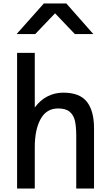

<svg xmlns="http://www.w3.org/2000/svg" viewBox="-20 -1098 640 1118"><path d="M79.5 -790H182.5V-472Q214 -515 256.5 -536.8Q299 -558.5 348.5 -558.5Q444 -558.5 485.8 -505.5Q527.5 -452.5 527.5 -351.5V0H424V-306Q424 -359.5 416.5 -393.5Q409 -427.5 386 -447Q363 -466.5 318.5 -466.5Q250.5 -466.5 216.5 -404.8Q182.5 -343 182.5 -241.5V0H79.5ZM235.5 -1078H366L523.5 -899.5H416L300.5 -1020.5L185 -899.5H76.5Z"/></svg>

Font: JuliaMono Medium
Style: Regular
Weight: 500
Monospace: yes
Designer: cormullion
Foundry: corm
Version: Version 0.054; ttfautohint (v1.8.4)